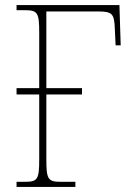

<svg xmlns="http://www.w3.org/2000/svg" viewBox="-20 -734 519 754"><path d="M45 0H276V-20H218C168 -20 162 -31 162 -108V-363H302V-388H162V-689H366C422 -689 429 -679 431 -619L434 -556H454L449 -714H45V-694H78C128 -694 134 -683 134 -607V-388H45V-363H134V-108C134 -31 128 -20 79 -20H45Z"/></svg>

Font: Noto Serif SemiCondensed Thin
Style: Regular
Weight: 100
Width: 4
Designer: Monotype Design Team
Foundry: Monotype Imaging Inc.
Version: Version 2.015